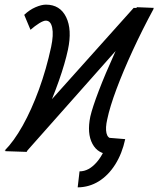

<svg xmlns="http://www.w3.org/2000/svg" viewBox="-31 -652 684 828"><path d="M452.5 -55 444 13Q391.5 13 367.5 -32Q343.5 -77 358.5 -149.5Q367.5 -188.5 395 -260.5Q422.5 -332.5 464.8 -425.8Q507 -519 559 -621L632.5 -618L84.5 0L-11 -2.5Q28.5 -42 66.8 -110.2Q105 -178.5 137 -266.2Q169 -354 189.5 -449.5Q200.5 -501.5 194.2 -532.2Q188 -563 166.5 -563Q156.5 -563 138.2 -551.8Q120 -540.5 100.5 -523.5L73.5 -588Q96 -609.5 122 -620.8Q148 -632 167 -632Q228 -632 254.2 -578.2Q280.5 -524.5 262 -437.5Q249.5 -379 223 -303.8Q196.5 -228.5 161 -149Q125.5 -69.5 84 3L-8 0L545.5 -618L632 -615Q583 -524.5 541.5 -434.5Q500 -344.5 471.2 -267.5Q442.5 -190.5 431.5 -137.5Q423 -100.5 428.2 -77.8Q433.5 -55 452.5 -55ZM304 156 312 87Q352.5 87 387.2 46.2Q422 5.5 435.5 -58L509 -52Q495.5 10.5 465.8 57.5Q436 104.5 394.8 130Q353.5 155.5 304 156Z"/></svg>

Font: Victor Mono Thin
Style: Italic
Weight: 100
Italic angle: -12°
Monospace: yes
Designer: Rune Bjørnerås
Version: Version 1.561;gftools[0.9.30]